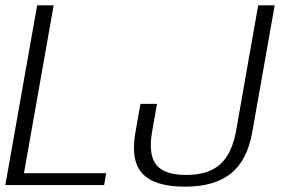

<svg xmlns="http://www.w3.org/2000/svg" viewBox="-30 -695 1066 721"><path d="M-10 0H361L368.5 -44.5H60L171.5 -675H109.5ZM664.5 6Q775 6 836.8 -43.2Q898.5 -92.5 917 -197.5L1001.5 -675H939.5L857 -206Q841.5 -118 796.8 -78Q752 -38 669.5 -38Q587 -38 556.8 -76.2Q526.5 -114.5 541 -199.5L559.5 -305H497.5L477.5 -192Q460.5 -88.5 506.8 -41.2Q553 6 664.5 6Z"/></svg>

Font: Anybody UltraCondensed Thin Light
Style: Italic
Weight: 300
Italic angle: -10°
Version: Version 1.111